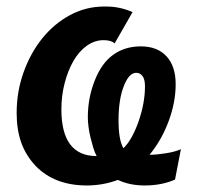

<svg xmlns="http://www.w3.org/2000/svg" viewBox="-20 -558 605 588"><path d="M423 10Q377 10 341 -7Q295 10 246 10Q147 10 89 -50Q59 -82 45 -121.5Q31 -161 31 -212Q31 -277 52 -336Q73 -395 109 -440Q145 -485 194 -511.5Q243 -538 299 -538H306Q347 -538 386 -521L331 -425Q321 -435 297 -435Q270 -435 246 -418Q222 -401 205 -371.5Q188 -342 178 -303.5Q168 -265 168 -223Q168 -80 276 -80Q270 -91 265.5 -106Q261 -121 257 -137.5Q253 -154 251 -170Q249 -186 249 -199Q249 -258 270 -311Q291 -365 327 -390.5Q363 -416 411 -416Q462 -416 490 -385.5Q518 -355 518 -300Q518 -245 496.5 -187Q475 -129 438 -84Q459 -84 487.5 -88.5Q516 -93 534 -101L516 -8Q475 10 423 10ZM358 -104Q384 -129 404 -185Q424 -242 424 -294Q424 -315 416.5 -325Q409 -335 397 -335Q375 -335 359 -294Q343 -253 343 -190Q343 -129 358 -104Z"/></svg>

Font: Libra Sans Modern
Style: Bold Italic
Weight: 700
Italic angle: -12°
Foundry: Stefan Peev, Context Ltd
Version: Version 1.000